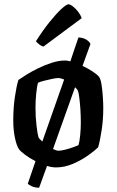

<svg xmlns="http://www.w3.org/2000/svg" viewBox="-20 -783 545 898"><path d="M183 -565Q172 -568 162.5 -576Q153 -584 148 -590Q181 -642 212.5 -681Q244 -720 267.5 -741.5Q291 -763 300 -763Q308 -763 321 -753Q334 -743 345.5 -728Q357 -713 362 -698ZM443 -424Q451 -413 455 -386.5Q459 -360 461 -330Q463 -300 463 -277Q463 -224 455.5 -174.5Q448 -125 439 -94Q424 -79 392.5 -56.5Q361 -34 321.5 -17Q282 0 242 0Q222 0 200 -7L163 95Q144 95 129.5 88.5Q115 82 110 76L146 -29Q117 -44 95.5 -60.5Q74 -77 69 -85Q58 -100 50 -137.5Q42 -175 42 -220Q42 -278 49.5 -329Q57 -380 66 -409Q79 -418 103.5 -433.5Q128 -449 159 -464Q190 -479 222.5 -489.5Q255 -500 285 -500Q294 -500 309 -496Q320 -530 330 -558.5Q340 -587 347 -608Q373 -606 387 -595.5Q401 -585 403 -577L366 -475Q391 -463 412.5 -449Q434 -435 443 -424ZM146 -281Q146 -234 151 -193.5Q156 -153 160 -141Q163 -134 178 -121L280 -411Q264 -418 252 -418Q243 -418 223.5 -414Q204 -410 185 -405Q166 -400 158 -396Q153 -381 149.5 -346.5Q146 -312 146 -281ZM347 -104Q352 -120 355 -150Q358 -180 358 -210Q358 -241 356 -271.5Q354 -302 351 -325Q348 -348 345 -357Q342 -365 331 -375L228 -86Q235 -83 241.5 -80.5Q248 -78 253 -78Q265 -78 285 -83Q305 -88 322.5 -94.5Q340 -101 347 -104Z"/></svg>

Font: Texturina 72pt SemiBold
Style: Regular
Weight: 600
Designer: Guillermo Torres Carreño
Foundry: Omnibus-Type
Version: Version 1.002; ttfautohint (v1.8.3)